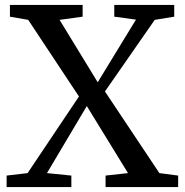

<svg xmlns="http://www.w3.org/2000/svg" viewBox="-20 -763 754 783"><path d="M92.5 -57 302 -369.5 95 -682 20.5 -695V-743H317V-695L223 -682L378.5 -427.5L534.5 -683L446 -695V-743H690.5V-695L611 -682L408 -390L630 -57L706.5 -47V0H410.5V-47L502 -57L334 -330.5L171.5 -57L271 -47V0H7V-47Z"/></svg>

Font: Merriweather 28pt
Style: Regular
Weight: 400
Version: Version 2.100